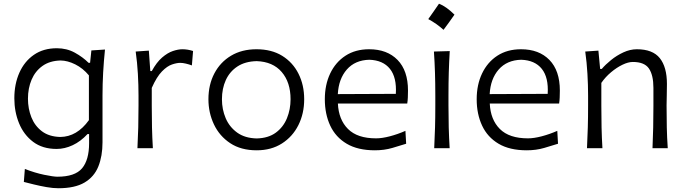

<svg xmlns="http://www.w3.org/2000/svg" viewBox="-20 -792 3665 1026"><path d="M292 213.9Q263.2 213.9 228.5 207.8Q193.8 201.7 161.6 193.8Q129.4 186 107.4 180.2L112.8 110.8Q166.5 131.8 216.3 142.1Q266.1 152.3 286.6 152.3Q380.4 152.3 418.2 107.7Q456.1 63 456.1 -26.9V-75.7H447.8Q411.1 -36.1 368.4 -16.1Q325.7 3.9 282.7 3.9Q207.5 3.9 157.2 -33.9Q106.9 -71.8 81.8 -133.3Q56.6 -194.8 56.6 -266.6Q56.6 -342.8 83.5 -403.3Q110.4 -463.9 161.1 -499Q211.9 -534.2 283.7 -534.2Q336.9 -534.2 379.9 -510.5Q422.9 -486.8 453.1 -456.5H461.4L468.3 -522.5L541 -527.3Q534.7 -466.3 531.2 -404.3Q527.8 -342.3 527.8 -283.7V-31.7Q527.8 42 505.6 97.4Q483.4 152.8 431.9 183.3Q380.4 213.9 292 213.9ZM302.2 -60.1Q391.1 -61 455.1 -149.9V-389.2Q422.9 -427.7 382.1 -448Q341.3 -468.3 303.7 -468.8Q245.6 -467.3 206.8 -439.5Q168 -411.6 148.7 -366Q129.4 -320.3 129.4 -264.6Q129.4 -211.4 147.7 -165.3Q166 -119.1 204.3 -90.3Q242.7 -61.5 302.2 -60.1Z M714.4 0Q717.3 -57.6 718.8 -111.1Q720.2 -164.6 720.2 -228.5V-280.8Q720.2 -337.4 716.8 -397.5Q713.4 -457.5 705.1 -516.6L775.4 -521.5L783.2 -412.1H791Q816.9 -459.5 846.2 -484.6Q875.5 -509.8 903.8 -519.3Q932.1 -528.8 954.6 -528.8Q982.9 -528.8 1011.7 -519.5L1005.4 -442.4Q989.7 -448.2 973.1 -452.1Q956.5 -456.1 942.9 -456.1Q924.8 -456.1 899.2 -447.5Q873.5 -439 845.5 -410.4Q817.4 -381.8 791 -322.3V-226.1Q791 -164.1 792.2 -110.8Q793.5 -57.6 796.9 0Z M1351.6 11.2Q1267.6 11.2 1210.2 -26.9Q1152.8 -64.9 1123.3 -127.2Q1093.8 -189.5 1093.8 -261.7Q1093.8 -339.4 1125.5 -399.7Q1157.2 -460 1214.8 -494.4Q1272.5 -528.8 1350.6 -528.8Q1431.2 -528.8 1488 -493.7Q1544.9 -458.5 1575.2 -397.9Q1605.5 -337.4 1605.5 -261.7Q1605.5 -185.1 1574.5 -123.3Q1543.5 -61.5 1486.3 -25.1Q1429.2 11.2 1351.6 11.2ZM1351.6 -52.2Q1414.1 -53.7 1454.1 -83.3Q1494.1 -112.8 1513.4 -160.2Q1532.7 -207.5 1532.7 -261.7Q1532.7 -352.1 1485.4 -407.2Q1438 -462.4 1351.6 -465.3Q1290 -463.9 1248.8 -436.8Q1207.5 -409.7 1186.8 -364.3Q1166 -318.8 1166 -261.7Q1166 -207.5 1186 -160.4Q1206.1 -113.3 1247.3 -83.5Q1288.6 -53.7 1351.6 -52.2Z M1983.4 11.2Q1892.1 11.2 1832.8 -23.9Q1773.4 -59.1 1744.6 -120.8Q1715.8 -182.6 1715.8 -261.7Q1715.8 -339.4 1744.6 -399.7Q1773.4 -460 1826.4 -494.4Q1879.4 -528.8 1952.6 -528.8Q2048.8 -528.8 2104.5 -471.7Q2160.2 -414.6 2160.2 -308.1Q2160.2 -288.1 2159.4 -271.2Q2158.7 -254.4 2156.2 -238.8H1785.6Q1789.6 -152.8 1839.6 -102.8Q1889.6 -52.7 1989.7 -52.7Q2021.5 -52.7 2063.5 -63.7Q2105.5 -74.7 2146.5 -92.8L2150.4 -23.9Q2120.1 -14.2 2076.7 -1.5Q2033.2 11.2 1983.4 11.2ZM2095.2 -290.5Q2100.6 -377.9 2063.7 -424.1Q2026.9 -470.2 1953.6 -472.7Q1877.4 -470.7 1833.5 -420.7Q1789.6 -370.6 1785.2 -289.1Z M2325.9 -772.2Q2364.1 -757.7 2408.6 -713.7Q2379.6 -671.8 2350.1 -632.6Q2331.8 -649.2 2311.2 -663.7Q2290.5 -678.2 2268.5 -690Q2283.5 -710.4 2297.2 -730.6Q2310.9 -750.7 2325.9 -772.2ZM2300.3 0Q2303.2 -57.6 2304.7 -111.1Q2306.2 -164.6 2306.2 -228.5V-280.8Q2306.2 -348.6 2304.4 -403.8Q2302.7 -459 2298.8 -516.6L2383.3 -519Q2379.9 -460.9 2378.2 -405Q2376.5 -349.1 2376.5 -280.8V-228.5Q2376.5 -164.6 2377.9 -111.1Q2379.4 -57.6 2382.8 0Z M2794.9 11.2Q2703.6 11.2 2644.3 -23.9Q2585 -59.1 2556.2 -120.8Q2527.3 -182.6 2527.3 -261.7Q2527.3 -339.4 2556.2 -399.7Q2585 -460 2637.9 -494.4Q2690.9 -528.8 2764.2 -528.8Q2860.4 -528.8 2916 -471.7Q2971.7 -414.6 2971.7 -308.1Q2971.7 -288.1 2970.9 -271.2Q2970.2 -254.4 2967.8 -238.8H2597.2Q2601.1 -152.8 2651.1 -102.8Q2701.2 -52.7 2801.3 -52.7Q2833 -52.7 2875 -63.7Q2917 -74.7 2958 -92.8L2961.9 -23.9Q2931.6 -14.2 2888.2 -1.5Q2844.7 11.2 2794.9 11.2ZM2906.7 -290.5Q2912.1 -377.9 2875.2 -424.1Q2838.4 -470.2 2765.1 -472.7Q2689 -470.7 2645 -420.7Q2601.1 -370.6 2596.7 -289.1Z M3116.7 0Q3119.6 -57.6 3121.1 -111.1Q3122.6 -164.6 3122.6 -228.5V-280.8Q3122.6 -337.4 3119.1 -397.5Q3115.7 -457.5 3107.4 -516.6L3177.7 -521.5L3187 -423.8H3195.8Q3215.3 -446.8 3245.4 -471.2Q3275.4 -495.6 3311.3 -512.2Q3347.2 -528.8 3383.3 -528.8Q3467.8 -528.8 3505.9 -481.2Q3543.9 -433.6 3543.9 -343.3Q3543.9 -310.1 3543 -280.8Q3542 -251.5 3542 -228.5Q3542 -164.6 3543.2 -111.1Q3544.4 -57.6 3548.3 0H3466.8Q3469.2 -57.6 3470.5 -110.8Q3471.7 -164.1 3471.7 -226.1V-322.3Q3471.7 -390.6 3447.8 -425.8Q3423.8 -460.9 3361.8 -460.9Q3336.9 -460.9 3306.2 -446Q3275.4 -431.2 3245.4 -406Q3215.3 -380.9 3193.4 -349.1V-226.1Q3193.4 -164.1 3194.6 -110.8Q3195.8 -57.6 3199.2 0Z"/></svg>

Font: Pinar-DS1-FD Regular
Style: Regular
Weight: 400
Designer: Amin Abedi
Version: Version 3.000